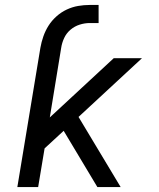

<svg xmlns="http://www.w3.org/2000/svg" viewBox="-20 -755 640 775"><path d="M50 0 143 -562Q147 -585 155 -608Q163 -631 176 -651.5Q189 -672 208 -689Q227 -706 249.5 -716.5Q272 -727 295.5 -731Q319 -735 342 -735H378V-662H342Q322 -662 301.5 -655.5Q281 -649 264.5 -635Q248 -621 239 -601.5Q230 -582 227 -562L181 -281L439 -520H553L297 -283L467 0H373L237 -227L160 -156L134 0Z"/></svg>

Font: Iosevka SS04 Extended Oblique
Style: Regular
Weight: 400
Width: 7
Italic angle: -9°
Monospace: yes
Designer: Belleve Invis
Foundry: Belleve Invis
Version: Version 19.0.0; ttfautohint (v1.8.4)